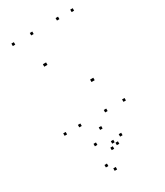

<svg xmlns="http://www.w3.org/2000/svg" viewBox="-271 -846 1162 1352"><g transform="rotate(-30 310.0 -170.0)"><path d="M559.2 10V-10H539.2V10ZM559.2 -720V-740H539.2V-720ZM440 -720V-740H420V-720ZM440 -223.5V-243.5H420V-223.5ZM434 -223.5V-243.5H414V-223.5ZM230.4 -720V-740H210.4V-720ZM80.8 -720V-740H60.8V-720ZM80.8 10V-10H60.8V10ZM200 10V-10H180V10ZM200 -483.2V-503.2H180V-483.2ZM206 -483.2V-503.2H186V-483.2ZM410.3 10V-10H390.3V10ZM366.4 250.9V230.9H346.4V250.9ZM343.4 225.4V205.4H323.4V225.4ZM221.1 348V328H201.1V348ZM262.8 399.8V379.8H242.8V399.8ZM416.3 210.2V190.2H396.3V210.2ZM318.2 98.9V78.9H298.2V98.9ZM228.6 180.6V160.6H208.6V180.6ZM317.7 263.1V243.1H297.7V263.1Z"/></g></svg>

Font: Monaspace Neon Dots Var
Style: Regular
Weight: 400
Designer: Riley Cran and the Lettermatic Team
Version: Version 1.100 (Monaspace Neon Dots)